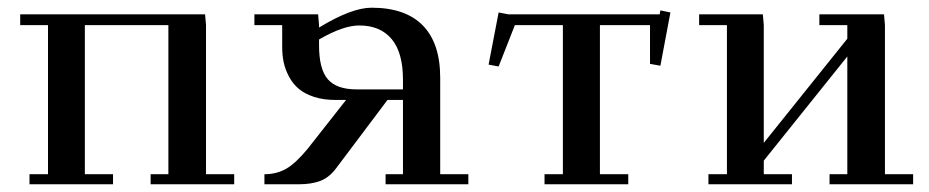

<svg xmlns="http://www.w3.org/2000/svg" viewBox="-20 -476 2399 496"><path d="M32.2 -411.1V-439H509.8L512.2 -411.1V-25.9H585V0H369.1V-25.9H415V-411.1H199.2V-25.9H272V0H56.2V-25.9H104V-411.1Z M637.2 -411.1V-439H801.8L804.2 -411.1V-404.8Q888.2 -456.1 939.9 -456.1Q1027.3 -456.1 1072.3 -410.2Q1117.2 -364.3 1117.2 -274.9V-25.9H1189.9V0H976.1V-25.9H1021V-217.8H981L848.1 -41Q830.1 -17.1 807.1 -8.5Q784.2 0 752.9 0H663.1V-25.9Q694.3 -25.9 719.2 -40Q744.1 -54.2 774.9 -91.8L874 -217.8H846.2Q815.4 -217.8 791 -225.8Q766.6 -233.9 751.5 -246.8Q736.3 -259.8 726.6 -278.1Q716.8 -296.4 712.9 -314.9Q709 -333.5 709 -354V-411.1ZM804.2 -358.9Q804.2 -297.4 826.9 -271.2Q849.6 -245.1 900.9 -245.1H1021V-270Q1021 -340.3 991.7 -375.2Q962.4 -410.2 908.2 -410.2Q866.2 -410.2 804.2 -374Z M1242.2 -309.1 1268.1 -443.8 1293 -439H1684.1L1686 -449.2L1711.9 -443.8L1686 -306.2L1659.2 -311V-411.1H1529.8V-25.9H1603V0H1386.7V-25.9H1434.1V-411.1H1310.1L1268.1 -304.2Z M1786.1 -411.1V-439H1950.7L1953.1 -411.1V-106.9L2168.9 -376V-411.1H2096.7V-439H2263.7L2266.1 -411.1V-25.9H2338.9V0H2123V-25.9H2168.9V-330.1L1953.1 -61V-25.9H2025.9V0H1810.1V-25.9H1857.9V-411.1Z"/></svg>

Font: Dehuti Alt
Style: Bold
Weight: 700
Version: Version 1.2